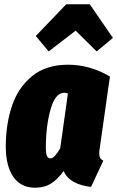

<svg xmlns="http://www.w3.org/2000/svg" viewBox="-20 -856 547 896"><path d="M493 -499 446 -168Q443 -152 443 -140Q443 -127 447.5 -119Q452 -111 462 -106L405 16Q360 12 325.5 -6.5Q291 -25 277 -58Q249 -19 218 0.5Q187 20 144 20Q77 20 42 -31Q7 -82 7 -172Q7 -276 36 -362Q65 -448 130 -501Q195 -554 298 -554Q399 -554 493 -499ZM194 -167Q194 -139 199 -128Q204 -117 215 -117Q226 -117 237 -129.5Q248 -142 261 -164L297 -420Q288 -423 279 -423Q238 -423 216 -345.5Q194 -268 194 -167ZM207 -616 147 -688 289 -836H399L507 -679L431 -616L333 -713Z"/></svg>

Font: Fira Sans Extra Condensed Black
Style: Italic
Weight: 900
Width: 3
Italic angle: -8°
Designer: Carrois Corporate & Edenspiekermann AG
Foundry: Carrois Corporate GbR & Edenspiekermann AG
Version: Version 4.203